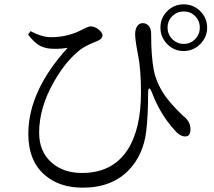

<svg xmlns="http://www.w3.org/2000/svg" viewBox="-20 -826 988 888"><path d="M363 42Q257 42 190 -14Q111 -80 111 -207Q111 -405 293 -605Q254 -598 213 -601Q182 -604 160 -617Q136 -632 110 -666L121 -682Q174 -654 216 -654Q287 -654 348 -683Q358 -688 372 -695Q391 -704 399 -704Q418 -704 436 -689.5Q454 -675 454 -663Q454 -646 430 -636Q426 -634 417 -631Q367 -611 341 -588Q279 -536 228 -445Q161 -327 161 -212Q161 -123 221 -72Q275 -26 359 -26Q500 -26 570 -133Q632 -229 632 -398Q632 -503 619 -569Q619 -570 618 -574Q605 -642 605 -667Q605 -692 615 -705.5Q625 -719 640 -719Q658 -719 668.5 -705.5Q679 -692 679 -670Q679 -567 691 -503Q704 -436 750 -374Q776 -339 826 -291Q830 -288 831 -287Q860 -264 861 -229Q861 -195 837 -195Q811 -195 786 -226Q722 -296 683 -397Q675 -418 670 -417Q665 -416 665 -394Q665 -290 656 -217Q643 -112 579 -43Q500 42 363 42ZM830 -806Q874 -806 906 -774.5Q938 -743 938 -698.5Q938 -654 906 -622Q874 -590 829.5 -590Q785 -590 753.5 -622Q722 -654 722 -698.5Q722 -743 753.5 -774.5Q785 -806 830 -806ZM830 -623Q861 -623 882.5 -645Q904 -667 904 -698.5Q904 -730 882.5 -751.5Q861 -773 830 -773Q799 -773 777 -751.5Q755 -730 755 -698.5Q755 -667 777 -645Q799 -623 830 -623Z"/></svg>

Font: Cactus Classical Serif
Style: Regular
Weight: 400
Designer: Henry Chan (via Glyphwiki)、田海東、宇文滿月
Foundry: Moonlit Owen
Version: Version 1.000